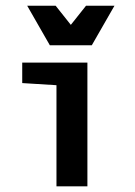

<svg xmlns="http://www.w3.org/2000/svg" viewBox="-20 -659 478 679"><path d="M179.7 -357.7 58.6 -365.2V-437.5H289.1V0H179.7ZM76.2 -638.7H176.8L263.7 -529.3H197.3L284.2 -638.7H384.8L304.7 -499H156.2Z"/></svg>

Font: Sudo Var
Style: Regular
Weight: 400
Monospace: yes
Designer: Jens Kutilek
Foundry: Jens Kutilek
Version: Version 0.065;FEAKit 1.0